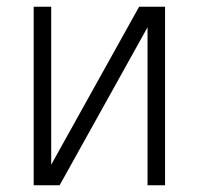

<svg xmlns="http://www.w3.org/2000/svg" viewBox="-20 -550 590 570"><path d="M80 0V-530H132V-61L393 -530H470V0H418V-469L157 0Z"/></svg>

Font: Lode Dark Term
Style: Regular
Weight: 400
Monospace: yes
Designer: Belleve Invis
Foundry: Belleve Invis
Version: Version 29.2.0